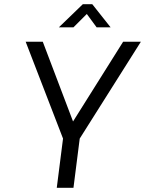

<svg xmlns="http://www.w3.org/2000/svg" viewBox="-20 -900 695 920"><path d="M655 -700 362 -236 332 0H252L282 -236L103 -700H185L330 -318L570 -700ZM262 -769 377 -880H422L510 -769H443L396 -833L332 -769Z"/></svg>

Font: Kulim Park
Style: Italic
Weight: 400
Italic angle: -8°
Designer: Noponies / Dale Sattler
Foundry: Noponies
Version: Version 1.000; ttfautohint (v1.8.3)